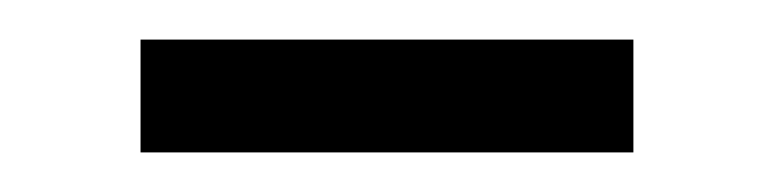

<svg xmlns="http://www.w3.org/2000/svg" viewBox="-20 -339 390 97"><path d="M51 -262V-319H300V-262Z"/></svg>

Font: Literata 36pt Light
Style: Regular
Weight: 300
Designer: Latin by Veronika Burian and Jose Scaglione. Greek by Irene Vlachou. Cyrillic by Vera Evstafieva.
Foundry: TypeTogether
Version: Version 3.002